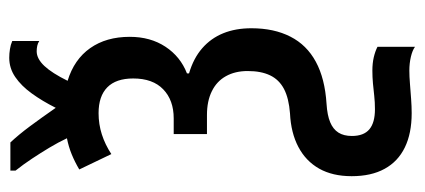

<svg xmlns="http://www.w3.org/2000/svg" viewBox="-264 -438 892 403"><g transform="rotate(-90 181.5 -236.0)"><path d="M262.2 -662.1Q271.5 -662.1 280.5 -660.6Q289.6 -659.2 297.4 -655.8V-599.1Q293 -602.1 287.4 -603.3Q281.7 -604.5 275.9 -604.5Q260.3 -604.5 245.1 -588.4Q230 -572.3 213.9 -539.6Q258.8 -525.9 282.5 -492.2Q306.2 -458.5 306.2 -409.2Q306.2 -365.7 285.4 -334.2Q264.6 -302.7 229.5 -289.1V-284.7Q261.2 -275.4 282.2 -257.1Q303.2 -238.8 313.7 -212.9Q324.2 -187 324.2 -153.8Q324.2 -106.4 306.6 -72Q289.1 -37.6 253.9 -18.6Q218.8 0.5 165.5 3.9Q141.6 5.4 127 11.5Q112.3 17.6 105.2 28.8Q98.1 40 98.1 57.1Q98.1 82 112.1 93.8Q126 105.5 154.3 105.5Q169.4 105.5 182.4 104Q195.3 102.5 208.5 101.3Q221.7 100.1 235.4 100.1Q250.5 100.1 263.2 103Q275.9 106 285.2 110.8V189.5Q277.8 184.1 264.2 180.9Q250.5 177.7 235.4 177.7Q223.1 177.7 207.5 179Q191.9 180.2 176 181.4Q160.2 182.6 146 182.6Q103.5 182.6 74 168.2Q44.4 153.8 29.1 125.7Q13.7 97.7 13.7 56.6Q13.7 16.6 29.5 -11.5Q45.4 -39.6 75 -55.2Q104.5 -70.8 145.5 -72.8Q177.2 -75.2 196.8 -85.4Q216.3 -95.7 225.3 -114.5Q234.4 -133.3 234.4 -161.6Q234.4 -188 223.6 -207.3Q212.9 -226.6 192.1 -236.8Q171.4 -247.1 142.1 -247.1H102.1V-316.9H134.8Q173.3 -316.9 196 -338.9Q218.8 -360.8 218.8 -401.9Q218.8 -438 200.2 -456.3Q181.6 -474.6 146 -474.6Q123 -474.6 101.6 -467.8Q80.1 -460.9 60.1 -447.8L27.8 -515.1Q43.5 -524.4 59.6 -531Q75.7 -537.6 93.3 -541Q84.5 -559.6 73.5 -577.9Q62.5 -596.2 50.5 -614.3Q38.6 -632.3 25.4 -648.9V-659.7H84.5Q100.6 -642.6 118.4 -618.7Q136.2 -594.7 157.2 -564.5Q171.4 -592.8 187.3 -614.7Q203.1 -636.7 221.7 -649.4Q240.2 -662.1 262.2 -662.1Z"/></g></svg>

Font: Open Sans Condensed Medium
Style: Regular
Weight: 500
Width: 3
Designer: Monotype Design Team
Foundry: Monotype Imaging Inc.
Version: Version 3.000